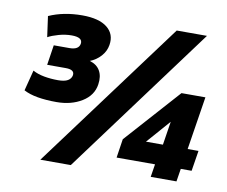

<svg xmlns="http://www.w3.org/2000/svg" viewBox="-79 -815 1094 925"><g transform="rotate(10 468.0 -352.5)"><path d="M41 0ZM41 -276ZM202 -276Q150 -276 109.5 -283Q69 -290 41 -305L67 -406Q90 -393 122.5 -387Q155 -381 191 -381Q223 -381 239 -390.5Q255 -400 258 -417Q262 -445 218 -445H127L142 -543H219Q264 -543 269 -573Q274 -605 219 -605Q188 -605 156 -596Q124 -587 104 -576L90 -677Q162 -709 253 -709Q335 -709 375 -677Q415 -645 406 -591Q401 -560 379 -535.5Q357 -511 326 -499Q361 -489 376.5 -462Q392 -435 386 -395Q378 -340 326 -308Q274 -276 202 -276ZM323 11H174L713 -716H861ZM712 0 722 -63H534L548 -155L788 -423H905L864 -163H917L901 -63H848L838 0ZM743 -163 761 -278 660 -163Z"/></g></svg>

Font: Winston ExtraBold
Style: Italic
Weight: 800
Italic angle: -9°
Designer: Original fonts by Vernon Adams / Changes by Cristiano Sobral
Foundry: Original fonts by Vernon Adams / Changes by Cristiano Sobral
Version: Version 2.503;July 17, 2020;FontCreator 13.0.0.2655 64-bit